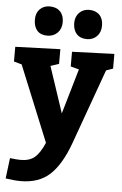

<svg xmlns="http://www.w3.org/2000/svg" viewBox="-69 -830 710 1119"><g transform="rotate(5 285.5 -270.5)"><path d="M575 -542V-456L535 -442L377 -3Q331 124 266.5 184Q202 244 95 244Q58 244 7 236L22 116Q62 121 84 121Q136 121 166 96Q196 71 223 9L42 -434L-4 -447V-533L259 -542V-456L210 -440L300 -170L377 -434L328 -447V-533ZM96 -702Q96 -740 118.5 -762.5Q141 -785 176 -785Q215 -785 237 -762.5Q259 -740 259 -700Q259 -661 235.5 -637.5Q212 -614 176 -614Q137 -614 116.5 -637Q96 -660 96 -702ZM326 -700Q326 -739 349 -762Q372 -785 407 -785Q445 -785 467 -762.5Q489 -740 489 -700Q489 -661 466 -637.5Q443 -614 407 -614Q369 -614 348 -636.5Q327 -659 326 -700Z"/></g></svg>

Font: Bitter Pro ExtraBold
Style: Regular
Weight: 800
Designer: Sol Matas, and Bitter project Authors
Foundry: Sol Matas
Version: Version 1.010